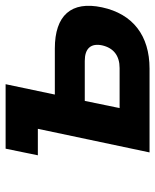

<svg xmlns="http://www.w3.org/2000/svg" viewBox="44 -584 540 667"><g transform="rotate(-90 313.5 -250.0)"><path d="M118 0H409C524 0 599 -58 622 -165C645 -272 594 -329 479 -329H319L355 -500H131L108 -388H200ZM272 -104 297 -225H436C479 -225 498 -204 490 -165C481 -125 454 -104 411 -104Z"/></g></svg>

Font: LT Wave Text Bold Italic
Style: Regular
Weight: 700
Designer: Daniel Lyons
Version: Version 2.5 (Glyphs App)